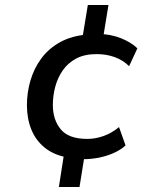

<svg xmlns="http://www.w3.org/2000/svg" viewBox="-20 -628 640 763"><path d="M214 115 235 -20 249 -2Q194 -12 158 -41Q122 -70 104.5 -113.5Q87 -157 87 -210Q87 -260 101 -308Q115 -356 144 -395.5Q173 -435 219 -460.5Q265 -486 329 -491L305 -462L329 -608H411L388 -467L375 -493Q421 -492 461 -476Q501 -460 526 -436L493 -365Q469 -389 436 -401Q403 -413 364 -413Q316 -413 283 -395.5Q250 -378 229.5 -348.5Q209 -319 199.5 -283Q190 -247 190 -211Q190 -152 221.5 -114Q253 -76 327 -76Q359 -76 391.5 -87.5Q424 -99 453 -123L479 -50Q457 -30 425 -17Q393 -4 359 1Q325 6 297 4L317 -16L296 115Z"/></svg>

Font: Nunito Sans 12pt ExtraLight 12pt SemiBold
Style: Italic
Weight: 600
Italic angle: -9°
Version: Version 3.101;gftools[0.9.27]